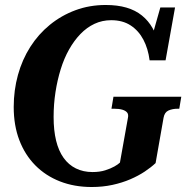

<svg xmlns="http://www.w3.org/2000/svg" viewBox="-20 -740 752 770"><path d="M195 -271Q195 -322 202.5 -370.5Q210 -419 223.5 -462.5Q237 -506 257 -541.5Q277 -577 302.5 -603.5Q328 -630 359 -644.5Q390 -659 426 -659Q472 -659 504 -638Q536 -617 555 -581Q574 -545 580 -498H644L682 -710H623L581 -562L617 -557Q609 -597 592 -627Q575 -657 549 -678Q523 -699 487 -709.5Q451 -720 404 -720Q339 -720 282.5 -699Q226 -678 180 -640.5Q134 -603 101.5 -552Q69 -501 52 -439.5Q35 -378 35 -311Q35 -237 57.5 -178Q80 -119 121.5 -77Q163 -35 220.5 -12.5Q278 10 348 10Q392 10 431 1.5Q470 -7 502.5 -21Q535 -35 560.5 -52Q586 -69 604 -86L636 -268Q640 -290 656 -297Q672 -304 693 -304H699L707 -352H435L427 -304H437Q458 -304 471 -300Q484 -296 490 -288.5Q496 -281 493 -267L461 -88Q454 -81 439 -72.5Q424 -64 402 -57Q380 -50 351 -50Q314 -50 284.5 -64.5Q255 -79 235 -107Q215 -135 205 -176Q195 -217 195 -271Z"/></svg>

Font: Roboto Serif 72pt SemiCondensed SemiBold
Style: Italic
Weight: 600
Width: 4
Italic angle: -10°
Designer: Greg Gazdowicz
Foundry: Commercial Type
Version: Version 1.008